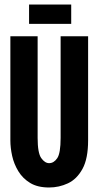

<svg xmlns="http://www.w3.org/2000/svg" viewBox="-20 -821 437 852"><path d="M198 11Q147 11 114 -9Q81 -29 61.5 -61Q42 -93 34 -129Q26 -165 26 -198V-660H147V-209Q147 -142 163 -119.5Q179 -97 198 -97Q219 -97 234 -119Q249 -141 249 -209V-660H371V-198Q371 -117 346 -71.5Q321 -26 281.5 -7.5Q242 11 198 11ZM109 -715V-801H296V-715Z"/></svg>

Font: Bricolage Grotesque 48pt Condensed SemiBold
Style: Regular
Weight: 600
Width: 3
Designer: Mathieu Triay
Foundry: Atelier Triay
Version: Version 1.000; ttfautohint (v1.8.4.7-5d5b);gftools[0.9.32]